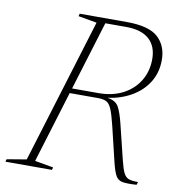

<svg xmlns="http://www.w3.org/2000/svg" viewBox="-103 -740 752 811"><g transform="rotate(10 273.0 -334.5)"><path d="M96.5 -25 176 -11 173 0H-26.5L-23.5 -11L60.5 -25L250.5 -645L171 -659L174 -670H375Q471.5 -670 510.5 -634Q549.5 -598 549.5 -537.5Q549.5 -483.5 523.8 -442Q498 -400.5 453.2 -374.5Q408.5 -348.5 351.5 -340.5Q386.5 -335.5 399.5 -312.5Q412.5 -289.5 424.5 -240L460.5 -93Q469.5 -56 478 -39Q486.5 -22 500.5 -17.2Q514.5 -12.5 540 -12.5L536 0Q496.5 2.5 476.5 -0.8Q456.5 -4 446.8 -21.2Q437 -38.5 427.5 -77.5L391.5 -227.5Q380 -275 370.5 -297.2Q361 -319.5 347.5 -326Q334 -332.5 310 -332.5H190.5ZM310.5 -353.5Q370.5 -353.5 415.2 -377Q460 -400.5 484.5 -441.5Q509 -482.5 509 -534Q509 -589 475.8 -619Q442.5 -649 377 -649H287.5L197 -353.5Z"/></g></svg>

Font: Newsreader 16pt ExtraLight
Style: Italic
Weight: 275
Italic angle: -17°
Designer: Hugues Gentile
Foundry: Production Type
Version: Version 1.003; ttfautohint (v1.8.3)